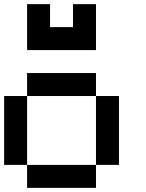

<svg xmlns="http://www.w3.org/2000/svg" viewBox="-20 -909 707 929"><path d="M111.1 -111.1H0V-444.4H111.1ZM444.4 -444.4H111.1V-555.6H444.4ZM555.6 -111.1H444.4V-444.4H555.6ZM444.4 0H111.1V-111.1H444.4ZM111.1 -888.9H222.2V-777.8H333.3V-888.9H444.4V-666.7H111.1Z"/></svg>

Font: Pixeloid Sans
Style: Regular
Weight: 400
Designer: GGBotNet
Foundry: GGBotNet
Version: 0.5